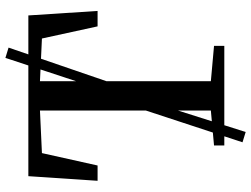

<svg xmlns="http://www.w3.org/2000/svg" viewBox="-132 -738 951 728"><g transform="rotate(-90 344.0 -374.5)"><path d="M288.5 -51V-699L127 -691.5L80 -480.5H22L39.5 -743H649L666 -480.5H607.5L561.5 -691.5L399.5 -699V-51L533.5 -39V0H156V-39ZM168 69 316.5 -383 349.5 -410 488 -830 527 -818 383 -398.5 350 -370 207 81Z"/></g></svg>

Font: Merriweather 60pt
Style: Regular
Weight: 400
Version: Version 2.100